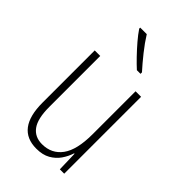

<svg xmlns="http://www.w3.org/2000/svg" viewBox="-234 -844 934 934"><g transform="rotate(45 233.5 -377.0)"><path d="M391 -529V0H361L358 -104H355Q346 -75 328 -49Q310 -23 281 -6.5Q252 10 209 10Q72 10 72 -170V-529H110V-178Q110 -98 136.5 -61.5Q163 -25 213 -25Q279 -25 316 -75.5Q353 -126 353 -233V-529ZM195 -764Q218 -727 249.5 -687.5Q281 -648 310 -616V-606H285Q264 -625 238.5 -651.5Q213 -678 189.5 -705.5Q166 -733 150 -757V-764Z"/></g></svg>

Font: Noto Sans Arabic Cond ExtLt
Style: Regular
Weight: 200
Width: 3
Designer: Monotype Design Team, Nadine Chahine, Nizar Qandah and Khaled Hosny
Foundry: Monotype Imaging Inc.
Version: Version 2.012; ttfautohint (v1.8.4.7-5d5b)